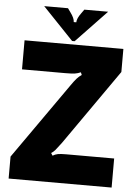

<svg xmlns="http://www.w3.org/2000/svg" viewBox="-62 -1006 749 1053"><g transform="rotate(5 312.0 -479.5)"><path d="M26 0V-121L319 -538Q337 -564 349 -577.5Q361 -591 376 -601L370 -615Q354 -608 337.5 -605.5Q321 -603 284 -603H47V-763H591V-636L300 -220Q277 -189 267.5 -178Q258 -167 246 -160L255 -146Q268 -154 282.5 -157Q297 -160 329 -160H593V0ZM307 -782 138 -959H269L284 -938Q307 -907 307 -886H321Q321 -907 344 -938L359 -959H490L321 -782Z"/></g></svg>

Font: Open Sauce Sans Black
Style: Regular
Weight: 900
Designer: Alfredo Marco Pradil
Foundry: Creative Sauce Fz LLC
Version: Version 1.477